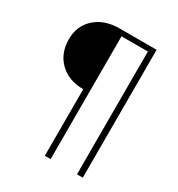

<svg xmlns="http://www.w3.org/2000/svg" viewBox="-199 -823 1036 1117"><g transform="rotate(30 318.5 -264.5)"><path d="M270 165V-282Q172 -282 112 -340Q52 -398 52 -493Q52 -583 114 -638.5Q176 -694 277 -694H525V165H486V-660H309V165Z"/></g></svg>

Font: Cantarell Light
Style: Regular
Weight: 300
Designer: Dave Crossland, Nikolaus Waxweiler, Florian Fecher, Jacques Le Bailly, Eben Sorkin, Alexei Vanyashin, Alexios Zavras, Em
Version: Version 0.303